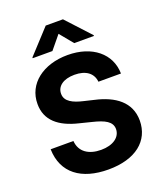

<svg xmlns="http://www.w3.org/2000/svg" viewBox="-171 -1062 996 1180"><g transform="rotate(-20 327.5 -471.5)"><path d="M332.7 10.3C510.3 10.3 614.7 -74.6 615.1 -207.7C614.7 -328.8 523.4 -393.1 397 -421.5L331.7 -437.1C268.5 -451.7 215.6 -475.1 216.6 -527.3C216.6 -574.2 258.2 -608.7 333.5 -608.7C407 -608.7 452.1 -575.3 457.7 -518.1H605.1C603 -647.7 496.4 -737.2 334.5 -737.2C175.1 -737.2 58.2 -649.1 58.9 -517C58.6 -409.8 134.2 -348.4 257.1 -318.9L336.3 -299C415.5 -279.8 459.5 -257.1 459.9 -208.1C459.5 -154.8 409.1 -118.6 331 -118.6C251.1 -118.6 193.5 -155.5 188.6 -228.3H39.8C43.7 -71 156.2 10.3 332.7 10.3ZM127.5 -791.9H256.4L327.8 -878.6L399.1 -791.9H528.1V-796.9L383.9 -953.1H271.3L127.5 -796.9Z"/></g></svg>

Font: Inter-Hewn
Style: Bold
Weight: 700
Designer: Rasmus Andersson
Foundry: rsms
Version: Version 3.012;git-f93a4a705